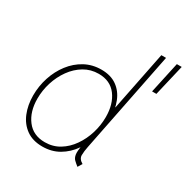

<svg xmlns="http://www.w3.org/2000/svg" viewBox="-172 -898 1023 1052"><g transform="rotate(30 339.5 -372.0)"><path d="M458 7.8Q441.9 -4.9 430.9 -15.6Q419.9 -26.4 416.7 -45.7Q413.6 -64.9 420.9 -103.5L423.8 -92.8H411.1L430.7 -127L474.6 -348.6L466.8 -378.9H475.6L550.3 -752H580.1L453.1 -115.2Q446.8 -84.5 446.5 -60.1Q446.3 -35.6 474.6 -19.5ZM234.9 7.8Q174.3 7.8 133.5 -21.2Q92.8 -50.3 72.5 -99.9Q52.2 -149.4 52.2 -210.4Q52.2 -269.5 70.3 -325Q88.4 -380.4 122.1 -424.3Q155.8 -468.3 202.6 -493.9Q249.5 -519.5 306.6 -519.5Q365.7 -519.5 404.5 -491.9Q443.4 -464.4 462.6 -416.3Q481.9 -368.2 481.9 -306.6Q481.9 -248.5 465.3 -192.4Q448.7 -136.2 417 -91.1Q385.3 -45.9 339.4 -19Q293.5 7.8 234.9 7.8ZM234.9 -19.5Q286.1 -19.5 326.9 -44.4Q367.7 -69.3 396.7 -111.1Q425.8 -152.8 441.2 -203.6Q456.5 -254.4 456.5 -306.2Q456.5 -388.2 417.5 -440.2Q378.4 -492.2 305.2 -492.2Q254.9 -492.2 213.6 -467.5Q172.4 -442.9 142.6 -401.4Q112.8 -359.9 96.9 -309.3Q81.1 -258.8 81.1 -206.5Q81.1 -125 121.1 -72.3Q161.1 -19.5 234.9 -19.5ZM605.5 -554.7 648.4 -752H679.2L632.8 -554.7Z"/></g></svg>

Font: Reddit Sans ExtraLight
Style: Italic
Weight: 250
Italic angle: -11.25°
Designer: Stephen Hutchings
Version: Version 1.013